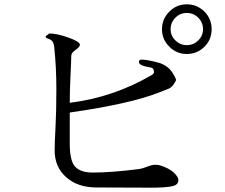

<svg xmlns="http://www.w3.org/2000/svg" viewBox="-20 -892 1040 889"><path d="M770 -757Q770 -788 792 -810Q814 -832 845 -832Q876 -832 898 -810Q920 -788 920 -757Q920 -726 898 -705Q876 -683 845 -683Q814 -683 792 -705Q770 -726 770 -757ZM730 -757Q730 -709 764 -676Q797 -642 845 -642Q893 -642 927 -676Q960 -709 960 -757Q960 -804 927 -838Q893 -872 845 -872Q797 -872 764 -838Q730 -804 730 -757ZM623 -605Q623 -588 675 -580Q693 -578 693 -558Q694 -553 685 -546Q506 -441 303 -416Q303 -467 306 -533L309 -599Q310 -621 310 -634Q310 -647 330 -661Q350 -675 350 -685Q350 -699 297 -718Q244 -737 208 -737L191 -724L193 -717L210 -710Q228 -703 231 -675Q241 -580 241 -478Q241 -376 237 -303Q233 -229 233 -196Q233 -118 287 -71Q340 -24 427 -24L691 -23H694Q784 -24 798 -39Q806 -47 806 -57Q806 -67 798 -78Q776 -109 722 -126Q713 -129 698 -129Q683 -129 661 -120Q638 -111 622 -109Q494 -93 410 -93Q355 -93 329 -119Q303 -145 303 -228V-371Q583 -411 717 -464L760 -481Q773 -486 783 -500Q793 -515 794 -518Q794 -520 795 -523Q795 -526 786 -543Q762 -589 713 -602Q662 -616 634 -616Q623 -615 623 -605Z"/></svg>

Font: Sawarabi Mincho
Style: Regular
Weight: 400
Version: Version 1.082; ttfautohint (v1.8.4.7-5d5b)